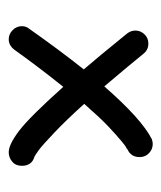

<svg xmlns="http://www.w3.org/2000/svg" viewBox="15 -385 370 440"><g transform="rotate(90 200.0 -165.0)"><path d="M310 -330Q322 -330 331 -321.5Q340 -313 340 -300Q340 -280 322 -272L320 -270Q317 -269 313 -266Q309 -263 303 -258Q297 -253 288 -245Q279 -237 269 -227.5Q259 -218 245.5 -203.5Q232 -189 218 -173Q255 -132 284.5 -104Q314 -76 324.5 -68.5Q335 -61 339 -59Q360 -53 360 -30Q360 -16 350.5 -8Q341 0 329 0Q311 0 279.5 -24Q248 -48 179 -125Q134 -69 94 -13Q84 0 70 0Q58 0 49 -9Q40 -18 40 -30Q40 -40 46 -47Q93 -114 139 -172Q113 -202 57 -271Q50 -280 50 -290Q50 -302 58.5 -311Q67 -320 80 -320Q94 -320 103 -309Q123 -284 178 -219Q252 -304 299 -328Q305 -330 310 -330Z"/></g></svg>

Font: Pecita
Style: Book
Weight: 400
Width: 7
Version: Version 4.3